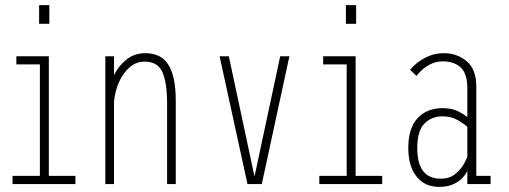

<svg xmlns="http://www.w3.org/2000/svg" viewBox="-20 -720 1990 751"><path d="M133 -700H173V-627H133ZM29 0V-32H136V-468H44V-500H171V-32H275V0Z M392 0V-500H426V-426.5Q444.5 -463.5 475.5 -487.8Q506.5 -512 548.5 -512Q611 -512 639.2 -465.8Q667.5 -419.5 667.5 -327V0H633.5V-317Q633.5 -397.5 615 -438.2Q596.5 -479 545.5 -479Q514 -479 488.8 -458.2Q463.5 -437.5 447 -402.2Q430.5 -367 426 -323.5V0Z M948 0 839 -500H875L975 -32H976L1076 -500H1112L1004 0Z M1333 -700H1373V-627H1333ZM1229 0V-32H1336V-468H1244V-500H1371V-32H1475V0Z M1698 11Q1641 11 1609 -29.8Q1577 -70.5 1577 -141Q1577 -219 1613.5 -258Q1650 -297 1711.5 -297Q1748.5 -297 1773.8 -283.8Q1799 -270.5 1808 -261.5V-373Q1808 -432.5 1782 -456.2Q1756 -480 1711.5 -480Q1685.5 -480 1664 -469Q1642.5 -458 1628.2 -444.2Q1614 -430.5 1609 -423L1584 -447Q1591 -456.5 1609 -471.8Q1627 -487 1654.5 -499.5Q1682 -512 1716.5 -512Q1767 -512 1805 -480.8Q1843 -449.5 1843 -381V-32H1899V0H1808V-53Q1805 -43 1792.2 -27.8Q1779.5 -12.5 1756 -0.8Q1732.5 11 1698 11ZM1704 -21Q1737.5 -21 1759.2 -38.2Q1781 -55.5 1792.8 -76Q1804.5 -96.5 1808 -106V-223.5Q1798.5 -233.5 1772 -249.2Q1745.5 -265 1711.5 -265Q1668 -265 1640 -236.5Q1612 -208 1612 -141Q1612 -21 1704 -21Z"/></svg>

Font: Trispace Condensed Thin
Style: Regular
Weight: 100
Width: 3
Designer: Tyler Finck
Foundry: Etcetera Type Company
Version: Version 1.210; ttfautohint (v1.8.3)